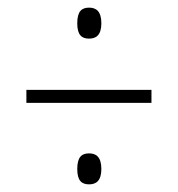

<svg xmlns="http://www.w3.org/2000/svg" viewBox="-20 -610 465 502"><path d="M213 -509C231 -509 245 -518 245 -549C245 -581 231 -590 213 -590C194 -590 182 -581 182 -549C182 -518 194 -509 213 -509ZM49 -341H376V-375H49ZM213 -128C231 -128 245 -137 245 -168C245 -200 231 -209 213 -209C194 -209 182 -200 182 -168C182 -137 194 -128 213 -128Z"/></svg>

Font: Noto Serif Georgian ExtraCondensed ExtraLight
Style: Regular
Weight: 200
Width: 2
Designer: Monotype Design Team, Akaki Razmadze
Foundry: Google LLC
Version: Version 2.003